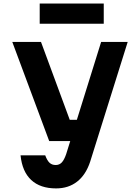

<svg xmlns="http://www.w3.org/2000/svg" viewBox="-20 -851 790 1090"><path d="M212.7 -613.1 375.9 -171H468.6L432.3 -50H259.4L49.7 -613.1ZM298.4 218.6Q208.5 218.6 157.2 170.9Q106 123.1 96.7 31H236.8Q247.8 60.7 261.4 73.2Q274.9 85.8 296.3 85.8Q317 85.8 330.6 71.4Q344.1 57.1 355.5 24.4L554.2 -613.1H705L491.9 66.9Q467.3 141.4 418 180Q368.8 218.6 298.4 218.6ZM205.4 -831H569V-716.1H205.4Z"/></svg>

Font: Martian Mono sWd Rg
Style: Regular
Weight: 400
Width: 6
Monospace: yes
Designer: Roman Shamin
Foundry: Evil Martians
Version: Version 1.000